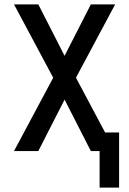

<svg xmlns="http://www.w3.org/2000/svg" viewBox="-20 -690 590 877"><path d="M435 167V0H395L275 -235L155 0H44L223 -335L44 -670H155L275 -435L395 -670H506L327 -335L460 -85H524V167Z"/></svg>

Font: Lode Dark
Style: Bold
Weight: 700
Monospace: yes
Designer: Belleve Invis
Foundry: Belleve Invis
Version: Version 29.2.0; ttfautohint (v1.8.3)